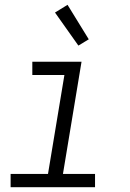

<svg xmlns="http://www.w3.org/2000/svg" viewBox="-20 -776 540 796"><path d="M374 0H24V-55H179L247 -465H114V-520H318L241 -55H374ZM305 -587 208 -724 260 -756 348 -613Z"/></svg>

Font: Iosevka Light Oblique
Style: Regular
Weight: 300
Italic angle: -9°
Monospace: yes
Designer: Belleve Invis
Foundry: Belleve Invis
Version: Version 32.5.0; ttfautohint (v1.8.4)